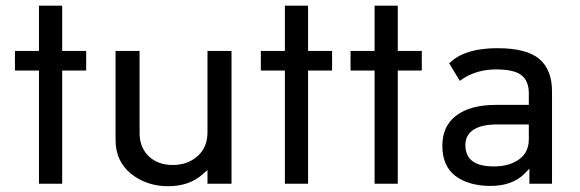

<svg xmlns="http://www.w3.org/2000/svg" viewBox="-20 -642 2028 671"><path d="M116.2 -395.5H32.2V-463.9H116.2V-622.1H197.3V-463.9H281.2V-395.5H197.3V0H116.2Z M467.8 -176.8Q467.8 -127 500 -95.7Q532.2 -65.4 584 -65.4Q634.8 -65.4 669.9 -95.7Q704.1 -126 705.1 -176.8V-463.9H789.1V0H705.1V-47.9L688.5 -33.2Q641.6 8.8 567.4 8.8Q493.2 8.8 438.5 -34.2Q383.8 -78.1 383.8 -153.3V-463.9H467.8Z M975.6 -395.5H891.6V-463.9H975.6V-622.1H1056.6V-463.9H1140.6V-395.5H1056.6V0H975.6Z M1289.1 -395.5H1205.1V-463.9H1289.1V-622.1H1370.1V-463.9H1454.1V-395.5H1370.1V0H1289.1Z M1725.6 -207Q1666 -208 1637.7 -190.4Q1606.4 -171.9 1606.4 -134.8Q1606.4 -59.6 1707 -60.5Q1759.8 -60.5 1793.9 -85Q1828.1 -109.4 1828.1 -155.3V-207ZM1557.6 -427.7Q1610.4 -473.6 1717.8 -473.6Q1820.3 -473.6 1864.7 -436Q1909.2 -398.4 1909.2 -322.3V0H1830.1V-52.7L1813.5 -35.2Q1768.6 8.8 1691.4 7.8Q1616.2 6.8 1571.3 -27.3Q1526.4 -61.5 1525.9 -131.3Q1525.4 -201.2 1574.7 -238.3Q1624 -275.4 1711.9 -275.4H1828.1V-316.4Q1828.1 -358.4 1802.7 -378.9Q1777.3 -399.4 1713.9 -399.4Q1648.4 -399.4 1597.7 -367.2L1586.9 -359.4Q1576.2 -377.9 1549.8 -420.9Z"/></svg>

Font: BF_TEXT
Style: Regular
Weight: 400
Foundry: EA DICE
Version: Version 1.404